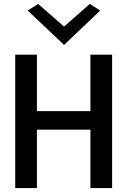

<svg xmlns="http://www.w3.org/2000/svg" viewBox="-20 -973 656 983"><path d="M122 -919 308 -743 493 -919 440 -953 308 -837 175 -953ZM443 -10H554V-693H443V-404H169V-693H58V-10H169V-309H443Z"/></svg>

Font: Bluebird
Style: Li
Weight: 300
Designer: Jasper
Foundry: Cannot Into Space Fonts
Version: Version 0.98